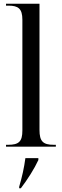

<svg xmlns="http://www.w3.org/2000/svg" viewBox="-20 -780 329 1021"><path d="M12 0H277V-10H266C209 -10 190 -28 190 -89V-760H12V-750H25C77 -750 99 -734 99 -675V-86C99 -27 80 -10 23 -10H12ZM82 213V221H91C126 175 163 117 184 71V61H115C108 113 98 158 82 213Z"/></svg>

Font: Noto Serif Display SemiCondensed
Style: Regular
Weight: 400
Width: 4
Designer: Monotype Design Team
Foundry: Monotype Imaging Inc.
Version: Version 2.009